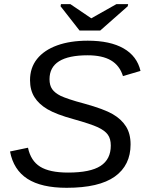

<svg xmlns="http://www.w3.org/2000/svg" viewBox="-20 -894 707 924"><path d="M300.8 9.8Q179.2 9.8 112.1 -33.4Q44.9 -76.7 28.3 -165L114.7 -183.1Q127.9 -120.1 173.3 -91.8Q218.8 -63.5 307.6 -63.5Q414.6 -63.5 463.9 -95.5Q513.2 -127.4 513.2 -193.4Q513.2 -226.1 499 -245.8Q484.9 -265.6 450.7 -281.7Q433.6 -289.6 404.3 -299.3Q375 -309.1 333 -320.8Q251 -343.3 208.5 -368.2Q167 -392.6 145.8 -426.5Q124.5 -460.4 124.5 -508.3Q124.5 -567.9 158.4 -610.4Q192.4 -652.8 254.9 -675.5Q317.4 -698.2 402.3 -698.2Q509.8 -698.2 574.7 -661.1Q639.6 -624 656.2 -552.7L571.8 -527.8Q555.7 -579.1 513.9 -603.5Q472.2 -627.9 401.9 -627.9Q310.1 -627.9 264.2 -599.1Q218.3 -570.3 218.3 -512.7Q218.3 -483.4 231 -465.1Q243.7 -446.8 272 -432.6Q286.1 -425.8 314.5 -416.3Q342.8 -406.7 385.3 -395.5Q433.1 -382.3 467.3 -369.6Q501.5 -356.9 522.5 -344.7Q564.5 -320.3 586.4 -285.4Q608.4 -250.5 608.4 -199.2Q608.4 -98.6 532.7 -44.4Q457 9.8 300.8 9.8ZM594.7 -863.8 462.4 -747.1H362.8L271.5 -863.8L273.4 -874H318.8L418.9 -806.2H419.9L540 -874H596.7Z"/></svg>

Font: Arimo
Style: Italic
Weight: 400
Italic angle: -12°
Designer: Steve Matteson
Foundry: Monotype Imaging Inc.
Version: Version 1.33